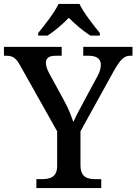

<svg xmlns="http://www.w3.org/2000/svg" viewBox="-24 -951 690 971"><path d="M169 -784V-771H216C252 -793 294 -830 324 -861C354 -830 398 -793 433 -771H481V-784C450 -822 399 -886 378 -931H272C251 -886 200 -822 169 -784ZM160 0H488V-45H461C418 -45 383 -54 383 -116V-287L551 -591C585 -651 604 -669 634 -669H646V-714H397V-669H425C464 -669 486 -654 486 -624C486 -609 482 -588 468 -564L406 -449C384 -407 359 -363 347 -334C336 -365 322 -404 299 -444L225 -580C217 -595 208 -615 208 -633C208 -653 219 -669 256 -669H288V-714H-4V-669H9C45 -669 59 -654 80 -616L265 -287V-112C265 -54 229 -45 185 -45H160Z"/></svg>

Font: Noto Serif Devanagari Medium
Style: Regular
Weight: 500
Designer: Universal Thirst, Indian Type Foundry and the Monotype Design Team
Foundry: Monotype Imaging Inc.
Version: Version 2.004